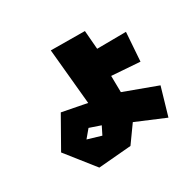

<svg xmlns="http://www.w3.org/2000/svg" viewBox="-105 -536 671 661"><g transform="rotate(-30 231.0 -205.5)"><path d="M123 -95 149 -126 193 -111 177 -79ZM170 -422 191 -201 93 -220 25 -100 113 11 243 0 291 -67 405 -19 437 -129 307 -177 306 -242 418 -234 426 -348 311 -347 305 -421Z"/></g></svg>

Font: Super Mario
Style: Regular
Weight: 400
Version: Version 1.0